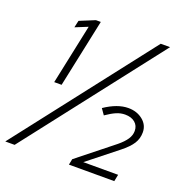

<svg xmlns="http://www.w3.org/2000/svg" viewBox="-147 -813 889 927"><g transform="rotate(20 297.5 -350.0)"><path d="M103 -350 168 -658 104 -632 112 -668 190 -700H215L141 -350ZM-21 0 523 -700H571L27 0ZM306 0 312 -30 494 -175Q522 -198 535.5 -218.5Q549 -239 549 -261Q549 -288 530 -304Q511 -320 479 -320Q456 -320 434 -310.5Q412 -301 383 -281L362 -311Q427 -355 483 -355Q527 -355 557.5 -330.5Q588 -306 588 -268Q588 -236 571.5 -210Q555 -184 517 -154L367 -35H546L539 0Z"/></g></svg>

Font: Red Hat Text
Style: Italic
Weight: 300
Italic angle: -12°
Designer: Pentagram, MCKL
Foundry: Pentagram, MCKL
Version: Version 1.023